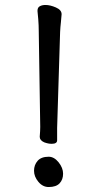

<svg xmlns="http://www.w3.org/2000/svg" viewBox="-20 -738 390 773"><path d="M210 -173Q210 -159 188 -159Q174 -159 158 -165Q140 -173 140 -187V-188Q142 -213 142 -227L136 -614Q136 -635 134 -661L131 -693V-695Q131 -708 140.5 -713Q150 -718 163 -718Q182 -718 205 -708Q228 -698 228 -681V-680Q227 -663 225 -646.5Q223 -630 222 -609L210 -223ZM176 -107Q198 -107 216 -84.5Q234 -62 234 -38.5Q234 -15 220 0Q206 15 176 15Q152 15 134.5 -6Q117 -27 117 -50.5Q117 -74 131.5 -90.5Q146 -107 176 -107Z"/></svg>

Font: Moon Stars Kai
Style: Bold
Weight: 700
Designer: GuiWonder
Version: Version 1.101